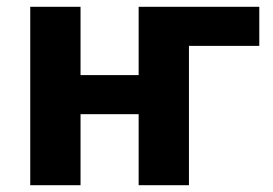

<svg xmlns="http://www.w3.org/2000/svg" viewBox="-20 -545 803 565"><path d="M69 -525H217V-324H388V-525H743V-410H536V0H388V-209H217V0H69Z"/></svg>

Font: Plexus Sans Bold
Style: Regular
Weight: 700
Version: Version 2.001;PS 002.001;hotconv 1.0.70;makeotf.lib2.5.58329